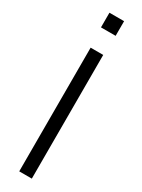

<svg xmlns="http://www.w3.org/2000/svg" viewBox="-242 -944 717 968"><g transform="rotate(30 117.0 -460.0)"><path d="M74 -834.7V-920H159.3V-834.7ZM80 0V-720H153.3V0Z"/></g></svg>

Font: Manrope
Style: Regular
Weight: 400
Designer: Mikhail Sharanda
Foundry: Mikhail Sharanda
Version: Version 4.503